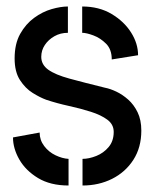

<svg xmlns="http://www.w3.org/2000/svg" viewBox="-20 -566 475 591"><path d="M234 5V-77Q254 -77 276.5 -86Q299 -95 314.5 -113.5Q330 -132 330 -160Q330 -183 310.5 -197.5Q291 -212 259.5 -222Q228 -232 191.5 -240Q155 -248 122 -259Q103 -266 80.5 -280Q58 -294 41.5 -319.5Q25 -345 25 -386Q25 -431 42 -461.5Q59 -492 85 -511Q111 -530 139 -538Q167 -546 189 -546V-465Q166 -465 147.5 -454.5Q129 -444 118 -427.5Q107 -411 107 -391Q107 -367 128.5 -351.5Q150 -336 194 -324Q238 -312 303 -296Q319 -293 338 -284Q357 -275 374.5 -259.5Q392 -244 403.5 -220.5Q415 -197 415 -164Q415 -112 390.5 -74Q366 -36 325 -15.5Q284 5 234 5ZM191 5Q135 5 97 -18Q59 -41 39.5 -75Q20 -109 20 -143L102 -158Q102 -135 116 -116.5Q130 -98 151 -88Q172 -78 191 -77ZM324 -383Q324 -414 306.5 -431.5Q289 -449 267.5 -457Q246 -465 233 -465V-546Q285 -546 323.5 -523Q362 -500 383.5 -466Q405 -432 405 -396Z"/></svg>

Font: Stick No Bills Medium
Style: Regular
Weight: 500
Version: Version 2.000